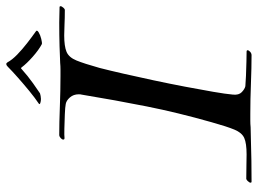

<svg xmlns="http://www.w3.org/2000/svg" viewBox="-126 -718 831 619"><g transform="rotate(-90 289.5 -408.5)"><path d="M13 -13Q10 -13 10 -16Q10 -20 15.5 -25.5Q21 -31 25 -30Q49 -30 68 -29.5Q87 -29 101 -29Q137 -29 154 -36.5Q171 -44 181 -68Q191 -92 205 -142Q236 -251 256 -351.5Q276 -452 294 -561Q295 -564 295 -570Q295 -587 285 -598.5Q275 -610 264 -612Q254 -614 230.5 -615Q207 -616 184 -616.5Q161 -617 154 -616Q149 -616 149 -620Q149 -624 154 -628.5Q159 -633 164 -633Q203 -633 255 -631Q307 -629 353 -629Q365 -629 375.5 -629Q386 -629 396 -630Q413 -631 449.5 -632Q486 -633 526 -633Q539 -633 551.5 -632.5Q564 -632 575 -632H576Q579 -632 579 -629Q579 -625 574 -619.5Q569 -614 565 -615Q540 -615 520.5 -616Q501 -617 485 -617Q450 -617 432 -609.5Q414 -602 404 -577.5Q394 -553 380 -503Q372 -472 361.5 -426Q351 -380 340 -328.5Q329 -277 319.5 -227Q310 -177 303 -136.5Q296 -96 294 -73Q292 -54 302 -44.5Q312 -35 321 -33Q331 -32 354.5 -31Q378 -30 401 -29.5Q424 -29 431 -29H432Q437 -29 437 -26Q437 -22 432 -17.5Q427 -13 421 -13Q381 -13 329.5 -15Q278 -17 232 -17Q220 -17 209.5 -17Q199 -17 189 -16Q174 -16 144.5 -15Q115 -14 80.5 -13.5Q46 -13 14 -13ZM457 -689Q438 -699 416 -718.5Q394 -738 382 -754Q381 -756 379 -756Q377 -756 376 -754Q355 -735 330.5 -717.5Q306 -700 298 -695Q295 -694 289.5 -693Q284 -692 280 -692Q273 -692 267 -694Q261 -696 265 -699Q283 -711 305 -729Q327 -747 348.5 -766Q370 -785 384 -799Q393 -808 398 -800Q406 -785 423 -768.5Q440 -752 460 -736.5Q480 -721 497 -709Q504 -705 495 -699.5Q486 -694 473.5 -691Q461 -688 457 -689Z"/></g></svg>

Font: Kings
Style: Regular
Weight: 400
Designer: Robert E. Leuschke
Foundry: Robert E. Leuschke
Version: Version 1.010; ttfautohint (v1.8.3)